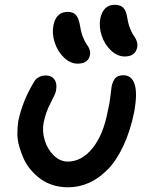

<svg xmlns="http://www.w3.org/2000/svg" viewBox="-20 -799 639 809"><path d="M505.9 -561Q474.6 -561 447.8 -586.2Q420.9 -611.3 408.4 -649.2Q396 -687 402.8 -722.2Q416 -778.8 462.9 -778.8Q486.8 -778.8 499.5 -766.4Q512.2 -753.9 517.1 -720.2Q521 -695.8 529.3 -676Q537.6 -656.2 544.9 -646.7Q552.2 -637.2 556.4 -625Q560.5 -612.8 558.1 -599.1Q549.8 -561 505.9 -561ZM307.1 -530.8Q276.4 -530.8 249.8 -556.2Q223.1 -581.5 210.7 -619.4Q198.2 -657.2 205.1 -691.9Q216.3 -749 265.1 -749Q288.1 -749 300 -735.8Q312 -722.7 317.9 -687Q321.8 -661.6 330.1 -641.4Q338.4 -621.1 345.7 -611.6Q353 -602.1 357.2 -590.6Q361.3 -579.1 358.9 -566.9Q351.6 -530.8 307.1 -530.8ZM267.1 -9.8Q233.4 -9.8 203.6 -19Q173.8 -28.3 151.4 -44.7Q128.9 -61 110.1 -83Q91.3 -105 79.8 -130.4Q68.4 -155.8 60.8 -182.9Q53.2 -210 53.2 -236.8Q53.2 -263.7 57.1 -289.1Q74.2 -371.6 122.1 -452.1Q128.9 -465.3 142.3 -473.1Q155.8 -481 172.9 -481Q198.2 -481 210 -463.1Q221.7 -445.3 215.8 -416Q213.4 -402.8 193.1 -364.7Q172.9 -326.7 164.1 -283.2Q156.7 -246.1 168.7 -207.3Q180.7 -168.5 207.3 -143.3Q233.9 -118.2 265.1 -118.2Q324.2 -118.2 369.9 -174.6Q415.5 -231 434.1 -331.1Q441.4 -360.4 445.3 -393.8Q449.2 -427.2 450.2 -434.1Q455.1 -458 466.1 -470Q477.1 -481.9 500 -481.9Q534.7 -481.9 547.1 -444.6Q559.6 -407.2 545.9 -329.1Q529.3 -247.6 500.2 -185.3Q471.2 -123 434.1 -85.2Q397 -47.4 355 -28.6Q313 -9.8 267.1 -9.8Z"/></svg>

Font: Shantell Sans Irregular
Style: Italic
Weight: 500
Italic angle: -11.31°
Designer: Stephen Nixon, Anya Danilova, Shantell Martin
Foundry: Arrow Type
Version: Version 1.006;[9816181b4]